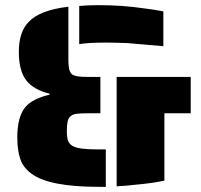

<svg xmlns="http://www.w3.org/2000/svg" viewBox="-20 -716 779 744"><path d="M474 -549Q422 -551 393 -551Q322 -551 287 -545V-693Q321 -696 362 -696Q454 -696 535 -684Q576 -679 613 -672V-537ZM102 -43Q70 -66 58.5 -100Q47 -134 47 -184Q47 -264 79 -302Q107 -334 172 -349V-353Q110 -368 81.5 -405Q53 -442 53 -515Q53 -593 92 -632Q135 -677 245 -690V-483Q245 -461 248 -448.5Q251 -436 258 -429Q265 -423 279 -420.5Q293 -418 318 -418H369V-277H318Q291 -277 276.5 -275Q262 -273 254 -266Q245 -259 242 -245.5Q239 -232 239 -207Q239 -183 244 -170Q249 -157 262 -150Q275 -143 298.5 -140Q322 -137 363 -137H390V8H363Q170 8 102 -43ZM432 -418H719V-277H617V-16Q571 -6 503 0Q470 4 432 6Z"/></svg>

Font: Saira Stencil
Style: Regular
Weight: 400
Designer: Hector Gatti with collaboration of the Omnibus-Type team
Foundry: Omnibus-Type
Version: Version 1.003